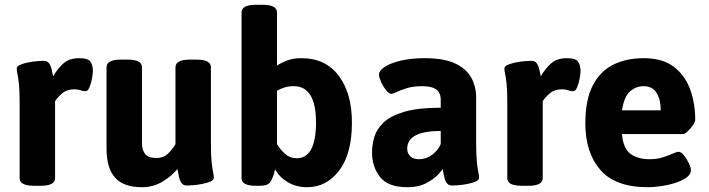

<svg xmlns="http://www.w3.org/2000/svg" viewBox="-20 -774 2962 802"><path d="M122 2Q62 2 62 -30V-347Q62 -397 59 -424Q56 -451 53 -464.5Q50 -478 50 -488Q50 -497 63.5 -503Q77 -509 96.5 -513Q116 -517 134.5 -518.5Q153 -520 162 -520Q178 -520 185.5 -509Q193 -498 196 -483Q199 -468 202 -455Q218 -484 243 -507.5Q268 -531 311 -531Q348 -531 358 -516Q368 -501 368 -477Q368 -468 364.5 -447.5Q361 -427 354 -410Q347 -393 337 -393Q327 -393 316 -397Q305 -401 290 -401Q259 -401 239 -383.5Q219 -366 210 -351V-30Q210 2 150 2Z M572 8Q497 8 461 -31.5Q425 -71 425 -154V-493Q425 -525 485 -525H513Q573 -525 573 -493V-176Q573 -147 586.5 -130.5Q600 -114 633 -114Q664 -114 684 -134.5Q704 -155 713 -172V-493Q713 -525 773 -525H801Q861 -525 861 -493V-176Q861 -124 864 -96.5Q867 -69 870 -55.5Q873 -42 873 -31Q873 -22 859.5 -16Q846 -10 826.5 -6Q807 -2 788.5 -0.5Q770 1 761 1Q745 1 737.5 -10.5Q730 -22 727 -38.5Q724 -55 721 -68Q699 -40 660 -16Q621 8 572 8Z M1263 8Q1217 8 1181.5 -13.5Q1146 -35 1129 -67Q1125 -46 1115 -24Q1108 -8 1096 -3Q1084 2 1061 2H1049Q989 2 989 -30V-722Q989 -754 1049 -754H1077Q1137 -754 1137 -722V-500Q1153 -511 1178.5 -521Q1204 -531 1239 -531Q1340 -531 1395 -457.5Q1450 -384 1450 -262Q1450 -132 1397 -62Q1344 8 1263 8ZM1219 -113Q1260 -113 1280 -151Q1300 -189 1300 -262Q1300 -414 1207 -414Q1184 -414 1166.5 -408Q1149 -402 1137 -395V-172Q1151 -149 1171 -131Q1191 -113 1219 -113Z M1682 8Q1601 8 1567.5 -34.5Q1534 -77 1534 -138Q1534 -169 1543.5 -201.5Q1553 -234 1582 -262Q1611 -290 1668.5 -307Q1726 -324 1821 -324V-357Q1821 -386 1802.5 -400Q1784 -414 1743 -414Q1707 -414 1680.5 -406Q1654 -398 1637.5 -390Q1621 -382 1615 -382Q1605 -382 1592.5 -397.5Q1580 -413 1571.5 -432.5Q1563 -452 1563 -462Q1563 -479 1587.5 -495Q1612 -511 1655.5 -521Q1699 -531 1754 -531Q1833 -531 1880 -509.5Q1927 -488 1948 -450.5Q1969 -413 1969 -364V-176Q1969 -124 1972 -96.5Q1975 -69 1978 -55.5Q1981 -42 1981 -31Q1981 -22 1967.5 -16Q1954 -10 1934.5 -6Q1915 -2 1896.5 -0.5Q1878 1 1869 1Q1853 1 1845.5 -10.5Q1838 -22 1835 -38.5Q1832 -55 1829 -68Q1826 -62 1808.5 -43.5Q1791 -25 1759.5 -8.5Q1728 8 1682 8ZM1731 -109Q1760 -109 1784.5 -127Q1809 -145 1821 -172V-227Q1681 -227 1681 -153Q1681 -134 1693.5 -121.5Q1706 -109 1731 -109Z M2159 2Q2099 2 2099 -30V-347Q2099 -397 2096 -424Q2093 -451 2090 -464.5Q2087 -478 2087 -488Q2087 -497 2100.5 -503Q2114 -509 2133.5 -513Q2153 -517 2171.5 -518.5Q2190 -520 2199 -520Q2215 -520 2222.5 -509Q2230 -498 2233 -483Q2236 -468 2239 -455Q2255 -484 2280 -507.5Q2305 -531 2348 -531Q2385 -531 2395 -516Q2405 -501 2405 -477Q2405 -468 2401.5 -447.5Q2398 -427 2391 -410Q2384 -393 2374 -393Q2364 -393 2353 -397Q2342 -401 2327 -401Q2296 -401 2276 -383.5Q2256 -366 2247 -351V-30Q2247 2 2187 2Z M2686 8Q2550 8 2487.5 -64.5Q2425 -137 2425 -258Q2425 -357 2456 -417Q2487 -477 2542 -504Q2597 -531 2668 -531Q2747 -531 2794 -495.5Q2841 -460 2862.5 -401.5Q2884 -343 2884 -273Q2884 -265 2874 -250.5Q2864 -236 2852 -225Q2840 -214 2833 -214H2578Q2583 -154 2613.5 -131.5Q2644 -109 2693 -109Q2725 -109 2749.5 -117Q2774 -125 2790.5 -132.5Q2807 -140 2814 -140Q2825 -140 2837 -125Q2849 -110 2857.5 -92Q2866 -74 2866 -64Q2866 -45 2846.5 -31.5Q2827 -18 2797.5 -9Q2768 0 2737.5 4Q2707 8 2686 8ZM2578 -313H2740Q2740 -357 2723 -385.5Q2706 -414 2668 -414Q2637 -414 2612 -392.5Q2587 -371 2578 -313Z"/></svg>

Font: Asap
Style: Bold
Weight: 700
Designer: Pablo Cosgaya
Foundry: Omnibus-Type
Version: Version 3.001; ttfautohint (v1.8.3)